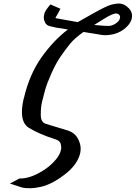

<svg xmlns="http://www.w3.org/2000/svg" viewBox="-20 -751 749 1060"><path d="M205.1 -117.2Q205.1 -75.7 232.9 -67.4L357.9 -29.3Q393.6 -16.6 409.4 12.9Q425.3 42.5 425.3 69.3Q425.3 81.1 422.9 92.8V93.8Q409.2 152.3 351.1 201.2Q314.9 231.4 276.9 252.4Q238.8 273.4 204.1 280.8Q169.4 288.1 151.9 288.1Q134.3 288.1 121.6 287.4Q108.9 286.6 95.2 282.2L34.7 262.2L87.4 234.4H99.1Q138.7 231.9 178.7 212.4Q218.8 192.9 250.5 167.5Q299.3 126.5 313 88.9Q314.5 84.5 317.1 73.2Q319.8 62 315.4 43.9Q311 25.9 287.6 18.6Q198.2 -9.3 139.2 -45.4Q101.1 -68.8 101.1 -132.8Q101.1 -165.5 111.3 -208.5Q111.8 -210.4 112.3 -210.9Q143.1 -341.3 209 -434.3Q274.9 -527.3 355 -588.4L290 -598.6Q272.5 -602.1 254.6 -606.7Q236.8 -611.3 229.2 -626Q221.7 -640.6 221.7 -653.8Q221.7 -661.1 225.1 -676.3Q228.5 -691.4 258.3 -726.6L313.5 -702.6Q303.2 -681.2 295.2 -668.5Q287.1 -655.8 286.6 -653.3Q286.1 -650.9 289.1 -650.4L409.2 -628.9Q432.6 -642.1 498.3 -679Q564 -715.8 589.6 -723.6Q615.2 -731.4 637.5 -731.4Q659.7 -731.4 680.2 -715.3Q709 -693.4 709 -662.6Q709 -659.7 708.5 -656.2Q708 -651.9 707 -647.5Q700.2 -617.7 666 -590.8Q631.8 -564 584 -558.1Q572.3 -556.6 560.1 -556.6Q547.9 -556.6 532.5 -559.6Q517.1 -562.5 502.7 -564.7Q488.3 -566.9 469.5 -569.8Q450.7 -572.8 441.4 -574.7Q392.1 -540.5 366.7 -509Q341.3 -477.5 314.9 -439.5Q288.6 -401.4 263.7 -345.5Q238.8 -289.6 228.8 -253.4Q218.8 -217.3 211.9 -188.2Q205.1 -159.2 205.1 -117.2ZM500 -613.3Q503.9 -613.3 530.8 -610.6Q557.6 -607.9 578.4 -607.9Q599.1 -607.9 618.9 -621.3Q638.7 -634.8 642.1 -649.9Q642.6 -652.8 643.1 -655.3Q643.1 -673.3 622.6 -676.8H620.1Q602.1 -676.8 551 -645.3Q500 -613.8 500 -613.3Z"/></svg>

Font: Caudex
Style: Bold
Weight: 700
Italic angle: -13°
Version: Version 1.04